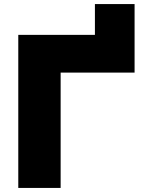

<svg xmlns="http://www.w3.org/2000/svg" viewBox="-20 -921 699 941"><path d="M538.8 -750 445.2 -656.4V-901H639.6V-565.2H183.6L277.2 -658.8V0H69.6V-750Z"/></svg>

Font: Unbounded
Style: Regular
Weight: 400
Designer: Luke Prowse, Jean-Baptiste Morizot, Fátima Lázaro, Florian Runge
Foundry: NaN
Version: Version 1.701;gftools[0.9.28.dev5+ged2979d]